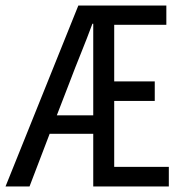

<svg xmlns="http://www.w3.org/2000/svg" viewBox="-21 -676 641 696"><path d="M231 -377 185 -258H317V-590H314Q294 -536 272.5 -483Q251 -430 231 -377ZM-1 0 263 -656H582V-586H393V-381H540V-310H393V-71H591V0H317V-191H159L86 0Z"/></svg>

Font: SauceCodePro NFM
Style: Regular
Weight: 400
Monospace: yes
Designer: Paul D. Hunt, Teo Tuominen
Foundry: Adobe
Version: Version 2.042;hotconv 1.1.0;makeotfexe 2.6.0;Nerd Fonts 3.3.